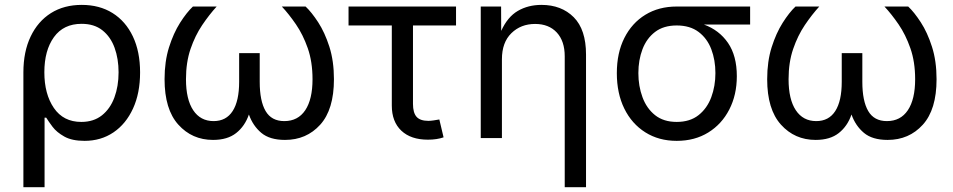

<svg xmlns="http://www.w3.org/2000/svg" viewBox="-20 -573 3958 797"><path d="M77.1 204.1V-272.5Q77.1 -358.4 107.2 -421.4Q137.2 -484.4 191.4 -518.6Q245.6 -552.7 319.3 -552.7Q393.1 -552.7 447.3 -518.8Q501.5 -484.9 531.5 -421.9Q561.5 -358.9 561.5 -272.5Q561.5 -186.5 532.2 -122.6Q502.9 -58.6 450.9 -23.4Q398.9 11.7 331.1 11.7Q278.8 11.7 247.1 -6.1Q215.3 -23.9 198.2 -46.6Q181.2 -69.3 171.9 -84.5H165V204.1ZM317.4 -66.9Q368.7 -66.9 403.1 -94.2Q437.5 -121.6 454.8 -168.2Q472.2 -214.8 472.2 -272.9Q472.2 -329.1 455.6 -374.8Q439 -420.4 405 -447.3Q371.1 -474.1 318.8 -474.1Q243.7 -474.1 203.9 -418.9Q164.1 -363.8 164.1 -272.9Q164.1 -182.6 203.6 -124.8Q243.2 -66.9 317.4 -66.9Z M864.3 7.8Q777.3 7.8 720.2 -55.7Q663.1 -119.1 663.1 -244.1Q663.1 -317.9 681.6 -376.7Q700.2 -435.5 727.5 -478.5Q754.9 -521.5 780.8 -545.9H879.4Q848.6 -512.2 819.3 -468.8Q790 -425.3 771 -369.9Q752 -314.5 752 -244.1Q752 -160.6 782 -115.5Q812 -70.3 866.7 -70.3Q918.9 -70.3 945.8 -112.1Q972.7 -153.8 972.7 -233.4V-352.5H1058.1V-233.4Q1058.1 -153.8 1082.5 -112.1Q1106.9 -70.3 1160.2 -70.3Q1216.8 -70.3 1247.1 -115.5Q1277.3 -160.6 1277.3 -244.1Q1277.3 -316.4 1257.6 -372.8Q1237.8 -429.2 1208.5 -471.9Q1179.2 -514.6 1149.9 -545.9H1248.5Q1273.4 -522.5 1300.8 -480.5Q1328.1 -438.5 1347.2 -379.2Q1366.2 -319.8 1366.2 -244.1Q1366.2 -118.2 1309.1 -55.2Q1252 7.8 1163.1 7.8Q1099.6 7.8 1064.7 -21.5Q1029.8 -50.8 1013.2 -97.7Q996.6 -49.3 960.4 -20.8Q924.3 7.8 864.3 7.8Z M1756.3 6.8Q1685.5 6.8 1646 -30.5Q1606.4 -67.9 1606.4 -134.8V-467.3H1426.8V-545.9H1873V-467.3H1694.3V-141.6Q1694.3 -105 1709.2 -88.1Q1724.1 -71.3 1758.3 -71.3Q1767.1 -71.3 1780 -73.2Q1793 -75.2 1803.7 -77.1L1821.3 -2.9Q1793.5 6.8 1756.3 6.8Z M2063.5 -327.1V0H1975.6V-545.9H2060.1L2060.5 -444.8Q2086.9 -502.9 2129.6 -527.8Q2172.4 -552.7 2227.5 -552.7Q2310.5 -552.7 2361.6 -501.5Q2412.6 -450.2 2412.6 -346.7V204.1H2324.2V-339.4Q2324.2 -402.3 2291.3 -438Q2258.3 -473.6 2201.2 -473.6Q2142.1 -473.6 2102.8 -435.3Q2063.5 -397 2063.5 -327.1Z M2789.1 11.7Q2714.8 11.7 2658.7 -23.7Q2602.5 -59.1 2571.5 -122.3Q2540.5 -185.5 2540.5 -269.5Q2540.5 -353.5 2571.8 -415.5Q2603 -477.5 2658.9 -511.7Q2714.8 -545.9 2789.1 -545.9H3093.8V-471.2H2901.9Q2965.3 -448.2 3002 -394.8Q3038.6 -341.3 3038.6 -256.8Q3038.6 -179.2 3007.3 -118.4Q2976.1 -57.6 2919.9 -22.9Q2863.8 11.7 2789.1 11.7ZM2789.1 -467.3Q2734.4 -467.3 2699.2 -440.4Q2664.1 -413.6 2647 -368.7Q2629.9 -323.7 2629.9 -269.5Q2629.9 -215.8 2647 -169.4Q2664.1 -123 2699.2 -95Q2734.4 -66.9 2789.1 -66.9Q2844.2 -66.9 2879.9 -95.2Q2915.5 -123.5 2932.6 -169.7Q2949.7 -215.8 2949.7 -269.5Q2949.7 -323.7 2932.6 -368.7Q2915.5 -413.6 2879.9 -440.4Q2844.2 -467.3 2789.1 -467.3Z M3365.7 7.8Q3278.8 7.8 3221.7 -55.7Q3164.6 -119.1 3164.6 -244.1Q3164.6 -317.9 3183.1 -376.7Q3201.7 -435.5 3229 -478.5Q3256.3 -521.5 3282.2 -545.9H3380.9Q3350.1 -512.2 3320.8 -468.8Q3291.5 -425.3 3272.5 -369.9Q3253.4 -314.5 3253.4 -244.1Q3253.4 -160.6 3283.4 -115.5Q3313.5 -70.3 3368.2 -70.3Q3420.4 -70.3 3447.3 -112.1Q3474.1 -153.8 3474.1 -233.4V-352.5H3559.6V-233.4Q3559.6 -153.8 3584 -112.1Q3608.4 -70.3 3661.6 -70.3Q3718.3 -70.3 3748.5 -115.5Q3778.8 -160.6 3778.8 -244.1Q3778.8 -316.4 3759 -372.8Q3739.3 -429.2 3710 -471.9Q3680.7 -514.6 3651.4 -545.9H3750Q3774.9 -522.5 3802.2 -480.5Q3829.6 -438.5 3848.6 -379.2Q3867.7 -319.8 3867.7 -244.1Q3867.7 -118.2 3810.5 -55.2Q3753.4 7.8 3664.6 7.8Q3601.1 7.8 3566.2 -21.5Q3531.2 -50.8 3514.6 -97.7Q3498 -49.3 3461.9 -20.8Q3425.8 7.8 3365.7 7.8Z"/></svg>

Font: Inter
Style: Regular
Weight: 400
Designer: Rasmus Andersson
Foundry: rsms
Version: Version 4.001;git-9221beed3